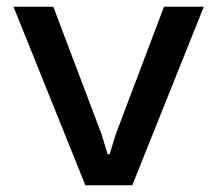

<svg xmlns="http://www.w3.org/2000/svg" viewBox="-20 -549 644 569"><path d="M233 0 20 -529H138L281 -151L299 -92H305L323 -151L466 -529H584L372 0Z"/></svg>

Font: Hubot Sans Medium
Style: Regular
Weight: 500
Designer: Deni Anggara
Foundry: GitHub, Inc., Subsidiary of Microsoft Corporation
Version: Version 2.000